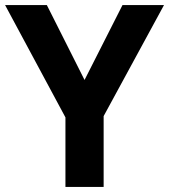

<svg xmlns="http://www.w3.org/2000/svg" viewBox="-20 -734 664 754"><path d="M312 -420 164 -714H0L237 -273V0H387V-278L624 -714H461Z"/></svg>

Font: Noto Sans Gujarati
Style: Bold
Weight: 700
Designer: Jelle Bosma - Monotype Design Team, Universal Thirst
Foundry: Monotype Imaging Inc.
Version: Version 2.106